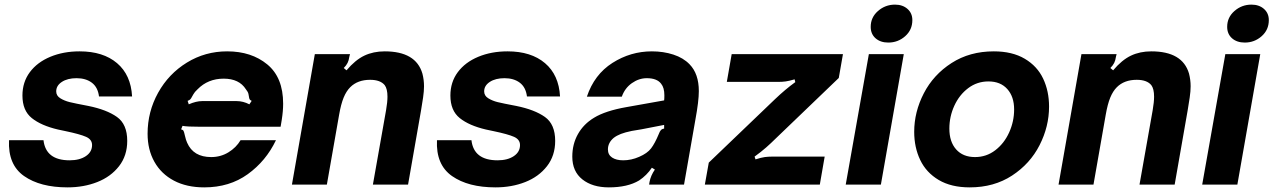

<svg xmlns="http://www.w3.org/2000/svg" viewBox="-20 -798 5505 830"><path d="M19 -192H168Q178 -105 281 -105Q324 -105 351 -123Q378 -141 378 -171Q378 -195 352 -206.5Q326 -218 264 -231Q242 -235 231 -238Q158 -255 117.5 -287.5Q77 -320 77 -385Q77 -443 109 -486Q141 -529 197.5 -552.5Q254 -576 324 -576Q426 -576 486 -525Q546 -474 551 -381H408Q403 -421 377 -440.5Q351 -460 311 -460Q272 -460 247.5 -444Q223 -428 223 -403Q223 -384 241 -373Q259 -362 281.5 -356.5Q304 -351 362 -340Q441 -324 485.5 -292.5Q530 -261 530 -189Q530 -125 494.5 -79.5Q459 -34 400.5 -11Q342 12 272 12Q154 12 84 -37Q14 -86 19 -192Z M618 -220Q618 -315 663.5 -397Q709 -479 788 -527.5Q867 -576 962 -576Q1067 -576 1135.5 -519.5Q1204 -463 1204 -350Q1204 -318 1198 -280L1193 -250H849Q787 -250 769 -254L763 -239Q771 -237 773.5 -232Q776 -227 779 -213Q784 -191 789 -181Q816 -119 893 -119Q934 -119 967.5 -139.5Q1001 -160 1020 -192H1173Q1130 -102 1051 -45Q972 12 863 12Q787 12 732 -17Q677 -46 647.5 -98.5Q618 -151 618 -220ZM796 -347Q828 -361 854 -361H1003Q1031 -361 1058 -347L1068 -362Q1061 -365 1059 -369Q1057 -373 1056 -381Q1056 -383 1054 -392Q1052 -401 1043 -412Q1014 -458 947 -458Q879 -458 834 -412Q821 -400 816 -390.5Q811 -381 810 -380Q806 -372 802.5 -368.5Q799 -365 791 -362Z M1242 0 1341 -564H1493L1490 -552Q1488 -537 1482.5 -526Q1477 -515 1466 -504L1478 -494Q1516 -539 1555 -557.5Q1594 -576 1643 -576Q1778 -576 1806 -480Q1813 -453 1813 -425Q1813 -404 1809 -376.5Q1805 -349 1800 -320L1744 0H1592L1649 -322Q1655 -357 1655 -380Q1655 -414 1643 -430Q1624 -453 1580 -453Q1526 -453 1494 -421Q1477 -404 1465.5 -376Q1454 -348 1446 -302L1393 0Z M1869 -192H2018Q2028 -105 2131 -105Q2174 -105 2201 -123Q2228 -141 2228 -171Q2228 -195 2202 -206.5Q2176 -218 2114 -231Q2092 -235 2081 -238Q2008 -255 1967.5 -287.5Q1927 -320 1927 -385Q1927 -443 1959 -486Q1991 -529 2047.5 -552.5Q2104 -576 2174 -576Q2276 -576 2336 -525Q2396 -474 2401 -381H2258Q2253 -421 2227 -440.5Q2201 -460 2161 -460Q2122 -460 2097.5 -444Q2073 -428 2073 -403Q2073 -384 2091 -373Q2109 -362 2131.5 -356.5Q2154 -351 2212 -340Q2291 -324 2335.5 -292.5Q2380 -261 2380 -189Q2380 -125 2344.5 -79.5Q2309 -34 2250.5 -11Q2192 12 2122 12Q2004 12 1934 -37Q1864 -86 1869 -192Z M2454 -121Q2454 -175 2478.5 -218.5Q2503 -262 2548 -289Q2597 -319 2688 -335L2851 -364Q2852 -371 2852 -386Q2852 -419 2838 -436Q2820 -460 2776 -460Q2742 -460 2711.5 -438.5Q2681 -417 2668 -380H2517Q2549 -476 2627.5 -526Q2706 -576 2798 -576Q2848 -576 2891 -562Q2934 -548 2961 -520Q3001 -479 3001 -404Q3001 -361 2986 -280L2937 0H2786L2788 -12Q2793 -39 2811 -65L2798 -73Q2776 -40 2743 -18Q2693 12 2612 12Q2541 12 2497.5 -22.5Q2454 -57 2454 -121ZM2743 -120Q2778 -135 2794.5 -156.5Q2811 -178 2828 -219Q2832 -230 2837 -235.5Q2842 -241 2851 -242V-258L2753 -239L2711 -232Q2682 -226 2664 -219Q2646 -212 2633 -202Q2608 -181 2608 -152Q2608 -129 2626 -117Q2644 -105 2674 -105Q2709 -105 2743 -120Z M3027 0 3044 -95 3330 -369Q3375 -412 3418 -443L3415 -455Q3391 -448 3376.5 -446Q3362 -444 3344 -444H3122L3143 -564H3624L3606 -461L3331 -197Q3314 -180 3292.5 -161Q3271 -142 3242 -121L3246 -109Q3271 -117 3286 -119Q3301 -121 3318 -121H3545L3524 0Z M3788 0H3636L3736 -564H3887ZM3744 -682Q3744 -723 3775.5 -750.5Q3807 -778 3849 -778Q3882 -778 3903 -759.5Q3924 -741 3924 -711Q3924 -669 3893 -641.5Q3862 -614 3820 -614Q3786 -614 3765 -632.5Q3744 -651 3744 -682Z M3932 -228Q3932 -314 3973.5 -394.5Q4015 -475 4093.5 -525.5Q4172 -576 4276 -576Q4356 -576 4410 -544Q4464 -512 4489.5 -458Q4515 -404 4515 -337Q4515 -251 4474 -170.5Q4433 -90 4355 -39Q4277 12 4172 12Q4092 12 4038 -20Q3984 -52 3958 -106.5Q3932 -161 3932 -228ZM4364 -325Q4364 -380 4334.5 -413Q4305 -446 4253 -446Q4204 -446 4165.5 -417Q4127 -388 4105.5 -341Q4084 -294 4084 -242Q4084 -185 4113.5 -152Q4143 -119 4195 -119Q4244 -119 4282.5 -148.5Q4321 -178 4342.5 -225.5Q4364 -273 4364 -325Z M4556 0 4655 -564H4807L4804 -552Q4802 -537 4796.5 -526Q4791 -515 4780 -504L4792 -494Q4830 -539 4869 -557.5Q4908 -576 4957 -576Q5092 -576 5120 -480Q5127 -453 5127 -425Q5127 -404 5123 -376.5Q5119 -349 5114 -320L5058 0H4906L4963 -322Q4969 -357 4969 -380Q4969 -414 4957 -430Q4938 -453 4894 -453Q4840 -453 4808 -421Q4791 -404 4779.5 -376Q4768 -348 4760 -302L4707 0Z M5329 0H5177L5277 -564H5428ZM5285 -682Q5285 -723 5316.5 -750.5Q5348 -778 5390 -778Q5423 -778 5444 -759.5Q5465 -741 5465 -711Q5465 -669 5434 -641.5Q5403 -614 5361 -614Q5327 -614 5306 -632.5Q5285 -651 5285 -682Z"/></svg>

Font: Open Sauce Sans ExBold Italic
Style: Regular
Weight: 800
Italic angle: -10°
Designer: Alfredo Marco Pradil
Foundry: Creative Sauce Fz LLC
Version: Version 1.477